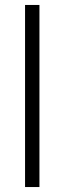

<svg xmlns="http://www.w3.org/2000/svg" viewBox="-20 -754 261 774"><path d="M81 0V-734H139V0Z"/></svg>

Font: Exo Thin Light
Style: Regular
Weight: 300
Version: Version 2.000